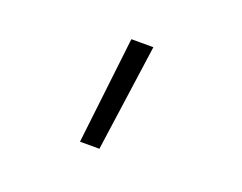

<svg xmlns="http://www.w3.org/2000/svg" viewBox="-66 -240 717 568"><g transform="rotate(20 293.0 44.5)"><path d="M224.1 212.9H285.2L332.5 -124H263.2Z"/></g></svg>

Font: Cascadia Code PL Light
Style: Regular
Weight: 300
Monospace: yes
Designer: Aaron Bell
Foundry: Saja Typeworks
Version: Version 2404.023